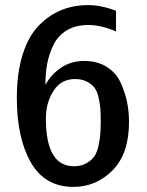

<svg xmlns="http://www.w3.org/2000/svg" viewBox="-20 -714 577 753"><path d="M46 -330Q46 -427 68.5 -499Q91 -571 131 -612.5Q171 -654 219.5 -674Q268 -694 326 -694Q376 -694 435 -672V-591Q375 -616 327 -616Q277 -616 242 -595Q207 -574 189.5 -537.5Q172 -501 165 -463.5Q158 -426 158 -381Q180 -422 219.5 -448.5Q259 -475 310 -475Q362 -475 399 -451.5Q436 -428 453.5 -389Q471 -350 478.5 -313Q486 -276 486 -236Q486 -111 421.5 -46Q357 19 268 19Q156 19 101 -77Q46 -173 46 -330ZM160 -249Q160 -62 270 -62Q298 -62 318.5 -73.5Q339 -85 350 -101Q361 -117 366.5 -143Q372 -169 373.5 -189.5Q375 -210 375 -239Q375 -269 373.5 -288.5Q372 -308 366.5 -332Q361 -356 350.5 -370Q340 -384 320.5 -394Q301 -404 274 -404Q220 -404 190 -358Q160 -312 160 -249Z"/></svg>

Font: Coval
Style: Medium
Weight: 500
Foundry: Context Ltd
Version: Version 001.000